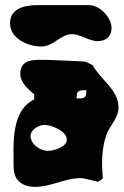

<svg xmlns="http://www.w3.org/2000/svg" viewBox="-20 -680 482 747"><path d="M19 -589C19 -530 89 -499 140 -499C190 -499 214 -547 260 -547C295 -547 324 -520 360 -520C393 -520 414 -539 414 -571C414 -611 369 -660 327 -660H127C72 -660 19 -646 19 -589ZM316 -329C316 -298 309 -297 278 -297C278 -328 285 -329 316 -329ZM99 -151C99 -176 131 -194 153 -194C180 -194 240 -170 240 -137C240 -107 187 -93 166 -93C136 -93 99 -119 99 -151ZM33 -30C33 22 67 47 117 47C178 47 234 13 293 13H300C309 15 351 24 360 27C367 24 376 20 380 13C375 -45 375 -98 393 -153C407 -193 441 -219 441 -262C441 -331 372 -369 340 -427L313 -440C312 -441 209 -445 167 -447H129C91 -447 59 -437 59 -393C59 -359 89 -333 113 -313V-293C21 -248 33 -118 33 -30Z"/></svg>

Font: Charger
Style: Overspray
Weight: 400
Designer: Jasper
Foundry: Cannot Into Space Fonts
Version: Version 0.980